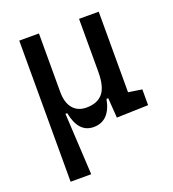

<svg xmlns="http://www.w3.org/2000/svg" viewBox="-135 -621 856 949"><g transform="rotate(-20 293.0 -147.0)"><path d="M273.9 9.8Q194.8 9.8 173.8 -99.6H146L73.7 -175.8V-517.6H177.2V-210Q177.2 -153.8 202.6 -123.3Q228 -92.8 273.9 -92.8Q330.6 -92.8 359.4 -126.5Q388.2 -160.2 388.2 -239.3L414.6 -99.6H380.4Q370.1 -44.9 343.5 -17.6Q316.9 9.8 273.9 9.8ZM73.7 224.6V-210L163.6 -115.7L182.1 224.6ZM397 4.9 388.2 -119.1V-210H491.7V-93.8L563 -83V0ZM388.2 -146.5V-517.6H491.7V-175.8Z"/></g></svg>

Font: Cascadia Mono
Style: Regular
Weight: 400
Monospace: yes
Designer: Aaron Bell
Foundry: Saja Typeworks
Version: Version 2102.003